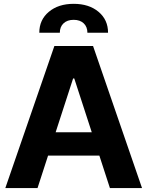

<svg xmlns="http://www.w3.org/2000/svg" viewBox="-20 -963 754 983"><path d="M172.1 0H7.2L258.4 -727.5H456.4L707.2 0H542.8L360.2 -561.3H354.3ZM162.3 -285.9H551.4V-166.2H162.3ZM181.2 -795.3Q181.2 -861.7 230.1 -902.5Q278.9 -943.4 357.2 -943.4Q435.8 -943.4 484.5 -902.5Q533.2 -861.7 533.2 -795.3H427.5Q427.5 -825.6 408.5 -843.6Q389.5 -861.5 357.2 -861.5Q324.4 -861.5 305.4 -843.6Q286.3 -825.6 286.3 -795.3Z"/></svg>

Font: Inter Tight
Style: Regular
Weight: 400
Designer: Rasmus Andersson
Foundry: rsms
Version: Version 3.002